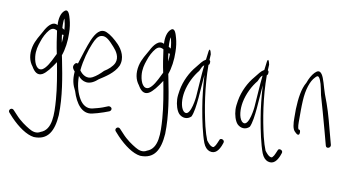

<svg xmlns="http://www.w3.org/2000/svg" viewBox="-86 -876 2496 1358"><g transform="rotate(10 1162.5 -197.0)"><path d="M14 112C14 117 16 121 19 124L47 155C103 213 165 257 218 264C320 268 358 197 366 81C370 -52 344 -191 321 -306L318 -321C317 -326 315 -333 314 -340C330 -383 339 -445 337 -503C337 -539 331 -576 324 -600C317 -625 305 -674 278 -652C253 -632 244 -590 247 -545C208 -568 173 -520 154 -482C137 -450 109 -411 98 -362C86 -307 96 -260 123 -226C143 -191 168 -168 202 -186C229 -201 259 -241 288 -286C303 -209 321 -106 327 -24C335 83 339 192 260 220C232 238 201 227 178 213C149 196 108 169 74 131L45 100C42 97 37 94 32 94C23 94 14 102 14 112ZM130 -297C125 -342 136 -377 146 -406C157 -442 175 -475 194 -497C212 -517 229 -518 250 -506C256 -460 266 -392 277 -343L269 -327C245 -277 224 -237 197 -220C161 -201 136 -244 130 -297ZM283 -573C283 -583 284 -592 287 -599C293 -576 298 -553 300 -520C295 -523 290 -528 284 -530C283 -545 282 -560 283 -573ZM289 -485C293 -483 297 -483 301 -484C301 -466 300 -447 298 -427C294 -448 291 -468 289 -485Z M409 -287C400 -270 413 -253 423 -243V-240C419 -183 428 -149 450 -107C477 -19 526 45 596 29C617 24 649 16 676 6L714 -8C719 -10 722 -14 724 -18C732 -34 714 -45 701 -42L663 -27C639 -18 612 -12 593 -7C553 3 519 -20 498 -56C476 -93 458 -145 458 -217C473 -198 492 -185 516 -182C548 -178 578 -198 600 -218C642 -245 703 -282 729 -338C752 -397 721 -452 689 -486C660 -516 625 -544 598 -555C550 -576 519 -532 496 -479C477 -434 456 -366 436 -302C421 -308 413 -296 409 -287ZM461 -258C468 -332 490 -407 511 -456C526 -492 541 -518 566 -523C601 -531 630 -497 662 -462C685 -437 714 -396 696 -352C683 -324 655 -300 627 -283C603 -258 581 -239 555 -225C518 -205 482 -227 461 -258Z M778 112C778 117 780 121 783 124L811 155C867 213 929 257 982 264C1084 268 1122 197 1130 81C1134 -52 1108 -191 1085 -306L1082 -321C1081 -326 1079 -333 1078 -340C1094 -383 1103 -445 1101 -503C1101 -539 1095 -576 1088 -600C1081 -625 1069 -674 1042 -652C1017 -632 1008 -590 1011 -545C972 -568 937 -520 918 -482C901 -450 873 -411 862 -362C850 -307 860 -260 887 -226C907 -191 932 -168 966 -186C993 -201 1023 -241 1052 -286C1067 -209 1085 -106 1091 -24C1099 83 1103 192 1024 220C996 238 965 227 942 213C913 196 872 169 838 131L809 100C806 97 801 94 796 94C787 94 778 102 778 112ZM894 -297C889 -342 900 -377 910 -406C921 -442 939 -475 958 -497C976 -517 993 -518 1014 -506C1020 -460 1030 -392 1041 -343L1033 -327C1009 -277 988 -237 961 -220C925 -201 900 -244 894 -297ZM1047 -573C1047 -583 1048 -592 1051 -599C1057 -576 1062 -553 1064 -520C1059 -523 1054 -528 1048 -530C1047 -545 1046 -560 1047 -573ZM1053 -485C1057 -483 1061 -483 1065 -484C1065 -466 1064 -447 1062 -427C1058 -448 1055 -468 1053 -485Z M1171 -175C1173 -136 1185 -96 1204 -75C1228 -51 1265 -46 1292 -73C1306 -102 1313 -156 1318 -210C1323 -265 1326 -323 1331 -378C1336 -296 1344 -219 1357 -143C1371 -60 1392 38 1414 96C1425 124 1442 141 1460 147C1504 161 1526 124 1539 94L1547 72C1556 49 1518 37 1514 59L1505 80C1500 93 1494 103 1487 110C1484 114 1478 115 1471 112C1460 109 1447 96 1431 75C1421 51 1411 19 1401 -21C1373 -140 1347 -296 1347 -453C1352 -455 1355 -461 1355 -471C1356 -480 1353 -485 1348 -488C1349 -505 1349 -518 1350 -529C1344 -559 1336 -572 1331 -549C1329 -538 1325 -504 1323 -486C1322 -485 1322 -485 1321 -485C1300 -473 1288 -454 1262 -422C1224 -378 1189 -311 1177 -240C1173 -216 1170 -194 1171 -175ZM1212 -234C1224 -298 1256 -359 1290 -400C1299 -420 1305 -437 1318 -445C1310 -375 1306 -291 1300 -216C1296 -173 1275 -55 1230 -100C1206 -128 1203 -185 1212 -234Z M1590 -175C1592 -136 1604 -96 1623 -75C1647 -51 1684 -46 1711 -73C1725 -102 1732 -156 1737 -210C1742 -265 1745 -323 1750 -378C1755 -296 1763 -219 1776 -143C1790 -60 1811 38 1833 96C1844 124 1861 141 1879 147C1923 161 1945 124 1958 94L1966 72C1975 49 1937 37 1933 59L1924 80C1919 93 1913 103 1906 110C1903 114 1897 115 1890 112C1879 109 1866 96 1850 75C1840 51 1830 19 1820 -21C1792 -140 1766 -296 1766 -453C1771 -455 1774 -461 1774 -471C1775 -480 1772 -485 1767 -488C1768 -505 1768 -518 1769 -529C1763 -559 1755 -572 1750 -549C1748 -538 1744 -504 1742 -486C1741 -485 1741 -485 1740 -485C1719 -473 1707 -454 1681 -422C1643 -378 1608 -311 1596 -240C1592 -216 1589 -194 1590 -175ZM1631 -234C1643 -298 1675 -359 1709 -400C1718 -420 1724 -437 1737 -445C1729 -375 1725 -291 1719 -216C1715 -173 1694 -55 1649 -100C1625 -128 1622 -185 1631 -234Z M2010 -190C2010 -150 2013 -108 2034 -91C2044 -82 2049 -77 2054 -77H2059C2064 -77 2067 -85 2067 -95C2067 -105 2064 -113 2059 -113H2055C2045 -123 2046 -158 2046 -190V-253C2047 -274 2046 -295 2048 -318C2052 -401 2074 -465 2104 -495C2115 -507 2123 -515 2134 -499C2140 -491 2145 -477 2151 -458C2157 -436 2162 -410 2168 -380C2192 -294 2208 -243 2237 -133L2263 -36C2268 -11 2302 -23 2298 -45L2272 -142C2243 -254 2228 -305 2194 -392C2176 -444 2165 -501 2146 -528C2128 -552 2113 -545 2095 -527C2077 -508 2062 -481 2051 -449C2022 -401 2013 -331 2010 -253Z"/></g></svg>

Font: Stray Cat
Style: UltCn
Weight: 400
Version: Version 1.0